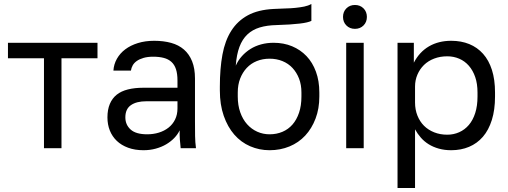

<svg xmlns="http://www.w3.org/2000/svg" viewBox="-20 -745 2553 965"><path d="M201 0H289V-452H470V-530H20V-452H201Z M701 10Q734 10 763 2Q792 -6 815 -19.5Q838 -33 855.5 -51Q873 -69 883 -90Q883 -77 883 -65.5Q883 -54 884 -43.5Q885 -33 886 -22.5Q887 -12 888 0H965Q961 -30 960.5 -61.5Q960 -93 960 -135V-350Q960 -401 945.5 -437Q931 -473 904.5 -496Q878 -519 840 -529.5Q802 -540 755 -540Q710 -540 673 -528.5Q636 -517 609.5 -497Q583 -477 567.5 -449.5Q552 -422 550 -390H638Q640 -404 647 -416.5Q654 -429 667.5 -438.5Q681 -448 701.5 -454Q722 -460 750 -460Q780 -460 803 -454Q826 -448 841.5 -434Q857 -420 864.5 -397Q872 -374 872 -340V-304H700Q657 -304 623 -295.5Q589 -287 566.5 -269Q544 -251 532 -222.5Q520 -194 520 -155Q520 -119 532 -89Q544 -59 567 -37Q590 -15 624 -2.5Q658 10 701 10ZM720 -70Q663 -70 636.5 -94Q610 -118 610 -155Q610 -197 638 -216.5Q666 -236 715 -236H872V-200Q872 -169 860 -144.5Q848 -120 827 -103.5Q806 -87 778.5 -78.5Q751 -70 720 -70Z M1335 10Q1389 10 1435 -9Q1481 -28 1514 -63.5Q1547 -99 1566 -149Q1585 -199 1585 -260V-280Q1585 -338 1568 -384.5Q1551 -431 1520.5 -463Q1490 -495 1448 -512.5Q1406 -530 1355 -530Q1322 -530 1292.5 -522Q1263 -514 1239 -499Q1215 -484 1196 -463Q1177 -442 1165 -415Q1169 -471 1183.5 -509.5Q1198 -548 1223.5 -572Q1249 -596 1285.5 -607Q1322 -618 1370 -619Q1407 -620 1436 -622Q1465 -624 1486.5 -626.5Q1508 -629 1522.5 -632.5Q1537 -636 1545 -640V-725Q1529 -716 1509 -712Q1489 -708 1465 -705.5Q1441 -703 1414 -702.5Q1387 -702 1355 -700Q1277 -696 1225.5 -668Q1174 -640 1142.5 -590.5Q1111 -541 1098 -470.5Q1085 -400 1085 -310V-290Q1085 -219 1104.5 -163Q1124 -107 1157.5 -68.5Q1191 -30 1237 -10Q1283 10 1335 10ZM1335 -70Q1302 -70 1273 -83Q1244 -96 1222 -120.5Q1200 -145 1187.5 -180.5Q1175 -216 1175 -260V-280Q1175 -319 1187 -350Q1199 -381 1220 -403.5Q1241 -426 1270.5 -438Q1300 -450 1335 -450Q1370 -450 1399.5 -438Q1429 -426 1450 -403.5Q1471 -381 1483 -350Q1495 -319 1495 -280V-260Q1495 -214 1483 -178.5Q1471 -143 1450 -119Q1429 -95 1399.5 -82.5Q1370 -70 1335 -70Z M1720 0H1808V-530H1720ZM1764 -600Q1790 -600 1807 -617Q1824 -634 1824 -660Q1824 -686 1807 -703Q1790 -720 1764 -720Q1738 -720 1721 -703Q1704 -686 1704 -660Q1704 -634 1721 -617Q1738 -600 1764 -600Z M1978 200H2066V-95Q2078 -73 2095 -53.5Q2112 -34 2134.5 -20Q2157 -6 2185.5 2Q2214 10 2248 10Q2297 10 2337.5 -7Q2378 -24 2407 -57.5Q2436 -91 2452 -142Q2468 -193 2468 -260V-280Q2468 -345 2452.5 -393.5Q2437 -442 2408 -474.5Q2379 -507 2338.5 -523.5Q2298 -540 2248 -540Q2216 -540 2188 -533Q2160 -526 2136 -512Q2112 -498 2093 -477.5Q2074 -457 2060 -430V-530H1978ZM2228 -68Q2192 -68 2162 -80Q2132 -92 2111 -113Q2090 -134 2078 -164Q2066 -194 2066 -230V-310Q2066 -342 2078 -370Q2090 -398 2111 -418.5Q2132 -439 2162 -450.5Q2192 -462 2228 -462Q2260 -462 2288 -450Q2316 -438 2336.5 -414.5Q2357 -391 2368.5 -357.5Q2380 -324 2380 -280V-260Q2380 -213 2368.5 -177Q2357 -141 2336.5 -117Q2316 -93 2288 -80.5Q2260 -68 2228 -68Z"/></svg>

Font: Golos Text VF
Style: Regular
Weight: 400
Designer: A.Korolkova, Vitaly Kuzmin
Foundry: ParaType Ltd
Version: Version 2.005